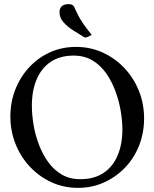

<svg xmlns="http://www.w3.org/2000/svg" viewBox="-20 -898 747 929"><path d="M347.8 -671Q417.8 -671 477.6 -643.5Q537.5 -616 582.5 -568Q627.5 -520 652.4 -457.5Q677.2 -395 677.2 -325Q677.2 -255 652.9 -193.5Q628.5 -132 584.5 -86.5Q540.5 -41 482.6 -15Q424.8 11 357.8 11Q287.8 11 228.4 -16.5Q169 -44 124.5 -91.5Q80 -139 55.1 -201.5Q30.2 -264 30.2 -334Q30.2 -403 53.6 -463.5Q77 -524 120 -571Q163 -618 220.9 -644.5Q278.8 -671 347.8 -671ZM336.5 -629Q270.2 -629 225.4 -598.8Q180.5 -568.5 157.4 -514.1Q134.2 -459.8 134.2 -386.8Q134.2 -343.5 142.2 -294.9Q150.2 -246.2 167.8 -199.6Q185.2 -153 212.6 -114.6Q240 -76.2 278.6 -53.6Q317.2 -31 368.2 -31Q436.5 -31 481.8 -61.8Q527 -92.5 549.6 -146.9Q572.2 -201.2 572.2 -272.2Q572.2 -311.5 564.4 -359.1Q556.5 -406.8 539.4 -454.4Q522.2 -502 495 -541.5Q467.8 -581 428.5 -605Q389.2 -629 336.5 -629ZM423.8 -729 408 -721.2Q399.2 -716.8 395.2 -716.8Q392.8 -716 390 -717.2Q387.2 -718.5 384.8 -719.5Q360 -734.5 332.9 -751.9Q305.8 -769.2 286.9 -790.6Q268 -812 268 -839Q268 -857.5 278.9 -867.8Q289.8 -878 311.8 -878Q320 -878 327 -875.6Q334 -873.2 338 -866Q349.2 -841 359 -822.2Q368.8 -803.5 383.4 -782.4Q398 -761.2 423.8 -729Z"/></svg>

Font: Young Serif Light
Style: Regular
Weight: 300
Designer: Bastien Sozeau
Foundry: NBR — Bastien Sozeau
Version: Version 5.001